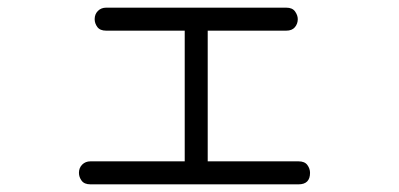

<svg xmlns="http://www.w3.org/2000/svg" viewBox="-20 -392 1040 501"><path d="M216 89Q200 89 193 79.5Q186 70 186 59Q186 46 194.5 37.5Q203 29 216 29H462V-312H257Q241 -312 234 -321.5Q227 -331 227 -342Q227 -355 235.5 -363.5Q244 -372 257 -372H727Q743 -372 750 -362Q757 -352 757 -342Q757 -330 749.5 -321Q742 -312 727 -312H522V29H759Q775 29 782 38.5Q789 48 789 59Q789 89 759 89Z"/></svg>

Font: Hachi Maru Pop
Style: Regular
Weight: 400
Designer: Nontynet
Foundry: Nontynet
Version: Version 1.300